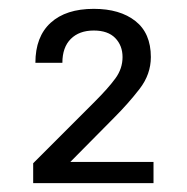

<svg xmlns="http://www.w3.org/2000/svg" viewBox="-20 -771 422 434"><path d="M55 -357V-402L194 -541Q225 -572 241 -594Q257 -616 257 -642Q257 -668 240.5 -685Q224 -702 192 -702Q159 -702 140 -683Q121 -664 121 -629H60Q60 -688 94.5 -719.5Q129 -751 192 -751Q251 -751 286 -723.5Q321 -696 321 -642Q321 -603 295.5 -570Q270 -537 238 -505L139 -405H327V-357Z"/></svg>

Font: Fauna One
Style: Regular
Weight: 400
Designer: Eduardo Rodriguez Tunni
Foundry: Eduardo Rodriguez Tunni
Version: Version 2.001; ttfautohint (v1.8.4.7-5d5b);gftools[0.9.23]